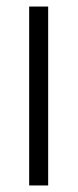

<svg xmlns="http://www.w3.org/2000/svg" viewBox="-20 -566 237 586"><path d="M69 0V-546H127V0Z"/></svg>

Font: Frank Ruhl Libre
Style: Regular
Weight: 400
Designer: Yanek Iontef
Foundry: Fontef
Version: Version 6.004